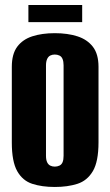

<svg xmlns="http://www.w3.org/2000/svg" viewBox="-20 -732 439 764"><path d="M198 12Q147 12 108.5 -0.5Q70 -13 48.5 -51Q27 -89 27 -165V-466Q27 -517 48.5 -546Q70 -575 108.5 -587.5Q147 -600 198 -600Q249 -600 288 -587.5Q327 -575 349.5 -546Q372 -517 372 -466V-166Q372 -89 349.5 -51Q327 -13 288 -0.5Q249 12 198 12ZM198 -69Q208 -69 216.5 -73Q225 -77 229 -86.5Q233 -96 233 -112V-472Q233 -487 229 -497Q225 -507 216.5 -511Q208 -515 198 -515Q188 -515 180 -511Q172 -507 167.5 -497Q163 -487 163 -472V-112Q163 -96 167.5 -86.5Q172 -77 180 -73Q188 -69 198 -69ZM93 -644V-712H307V-644Z"/></svg>

Font: Alumni Sans ExtraBold
Style: Regular
Weight: 800
Designer: Robert E. Leuschke
Foundry: Robert E. Leuschke
Version: Version 1.018